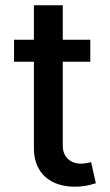

<svg xmlns="http://www.w3.org/2000/svg" viewBox="-20 -696 416 725"><path d="M108 -676V-546H33V-463H108V-136C108 -44 168 9 263 9C289 9 313 5 342 -4L324 -84C314 -81 299 -78 286 -78C246 -78 217 -103 217 -146V-463H321V-546H217V-676Z"/></svg>

Font: Wafeq Medium
Style: Regular
Weight: 500
Designer: Rasmus Andersson & Azza Alameddine
Foundry: Google & TypeTogether
Version: Version 3.000;January 28, 2025;FontCreator 15.0.0.3014 64-bi